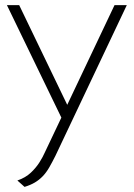

<svg xmlns="http://www.w3.org/2000/svg" viewBox="-20 -720 524 751"><path d="M428 -700 243 -310 55 -700H7L220 -260L154 -121Q148 -107 135 -86Q122 -65 101 -45Q80 -25 48 -14L76 11Q99 4 116 -6Q133 -16 147 -30.5Q161 -45 172.5 -65Q184 -85 197 -111L476 -700Z"/></svg>

Font: Advent Pro Light
Style: Regular
Weight: 300
Version: Version 3.000